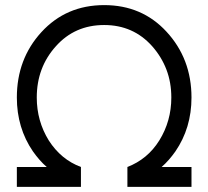

<svg xmlns="http://www.w3.org/2000/svg" viewBox="-20 -732 815 752"><path d="M388 -712Q239 -712 142 -606Q46 -501 46 -350Q46 -231 109 -139Q121 -122 134.5 -106.5Q148 -91 163 -78H46V0H297V-78Q219 -107 171 -182Q124 -258 124 -350Q124 -468 199 -551Q273 -634 388 -634Q502 -634 576 -551Q613 -509 632 -459Q651 -409 651 -350Q651 -258 604 -182Q581 -145 549.5 -119Q518 -93 479 -78V0H730V-78H613Q628 -91 641.5 -106.5Q655 -122 667 -139Q730 -231 730 -350Q730 -502 632 -608Q536 -712 388 -712Z"/></svg>

Font: Unageo
Style: Regular
Weight: 400
Designer: Richard Sepsi
Foundry: Richard Sepsi
Version: Version 2.000